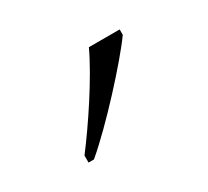

<svg xmlns="http://www.w3.org/2000/svg" viewBox="-52 -840 334 308"><g transform="rotate(-30 115.0 -686.0)"><path d="M40 -619V-606H50C93 -642 165 -721 190 -756V-766H133C112 -721 69 -657 40 -619Z"/></g></svg>

Font: Noto Serif Georgian ExtraLight
Style: Regular
Weight: 200
Designer: Monotype Design Team, Akaki Razmadze
Foundry: Google LLC
Version: Version 2.003